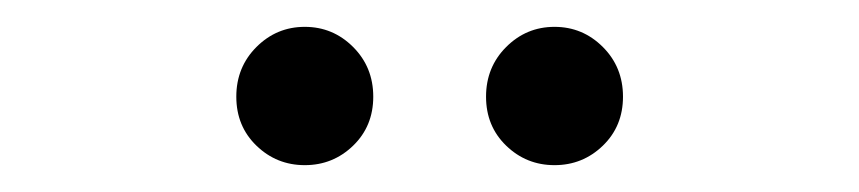

<svg xmlns="http://www.w3.org/2000/svg" viewBox="-20 -747 640 143"><path d="M156 -675Q156 -697 171 -712Q186 -727 207 -727Q228 -727 243 -712Q258 -697 258 -675Q258 -653 243 -638.5Q228 -624 207 -624Q186 -624 171 -638.5Q156 -653 156 -675ZM342 -675Q342 -697 357 -712Q372 -727 393 -727Q414 -727 429 -712Q444 -697 444 -675Q444 -653 429 -638.5Q414 -624 393 -624Q372 -624 357 -638.5Q342 -653 342 -675Z"/></svg>

Font: CMG Sans Medium
Style: Regular
Weight: 500
Designer: Julieta Ulanovsky
Foundry: Julieta Ulanovsky
Version: Version 7.200